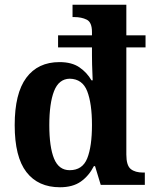

<svg xmlns="http://www.w3.org/2000/svg" viewBox="-20 -780 647 810"><path d="M233 10Q141 10 91.5 -54Q42 -118 42 -252Q42 -386 91 -452Q140 -518 231 -518Q283 -518 315 -496Q347 -474 366 -441H371Q371 -448 370 -467Q369 -486 368.5 -508Q368 -530 368 -547V-580H225V-631H368V-645Q368 -686 346 -697Q324 -708 293 -708H286V-760H513V-631H594V-580H513V-128Q513 -82 531.5 -67Q550 -52 584 -52H591V0H405L381 -79H376Q355 -38 321 -14Q287 10 233 10ZM274 -62Q328 -62 348 -112Q368 -162 368 -253Q368 -343 348 -395Q328 -447 274 -448Q228 -447 208 -395.5Q188 -344 188 -252Q188 -160 208 -111Q228 -62 274 -62Z"/></svg>

Font: Noto Serif Lao SemiCondensed
Style: Bold
Weight: 700
Width: 4
Designer: Monotype Design Team
Foundry: Monotype Imaging Inc.
Version: Version 2.003; ttfautohint (v1.8.4.7-5d5b)